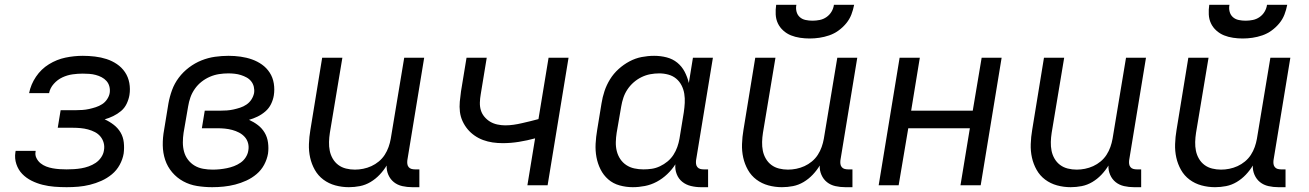

<svg xmlns="http://www.w3.org/2000/svg" viewBox="-20 -770 5440 798"><path d="M257 8Q231 8 206 6Q181 4 157 -2Q133 -8 111 -19Q89 -30 72.5 -47Q56 -64 48 -88Q40 -112 44 -137Q44 -138 44.5 -140Q45 -142 45 -143H128Q128 -143 128 -142Q128 -141 128 -140Q125 -126 131.5 -113Q138 -100 148.5 -91.5Q159 -83 172 -78Q185 -73 199 -70.5Q213 -68 227.5 -67Q242 -66 257 -66Q272 -66 287.5 -67Q303 -68 318 -70.5Q333 -73 348.5 -78.5Q364 -84 377.5 -93Q391 -102 400.5 -116Q410 -130 412 -145Q415 -161 411 -176Q407 -191 397.5 -202.5Q388 -214 374.5 -221Q361 -228 346 -232Q331 -236 315 -237.5Q299 -239 283 -239H220L232 -312H295Q309 -312 323 -313Q337 -314 350.5 -317Q364 -320 378 -324.5Q392 -329 404.5 -337Q417 -345 425.5 -358Q434 -371 436 -384Q438 -398 434.5 -411Q431 -424 422.5 -433.5Q414 -443 402.5 -449Q391 -455 378 -458.5Q365 -462 351 -463Q337 -464 324 -464Q303 -464 281.5 -461Q260 -458 239.5 -448.5Q219 -439 203.5 -421.5Q188 -404 184 -383H101Q108 -419 129.5 -451Q151 -483 183.5 -503Q216 -523 252 -530.5Q288 -538 324 -538Q349 -538 374.5 -535Q400 -532 423 -524.5Q446 -517 466 -503.5Q486 -490 499.5 -470Q513 -450 517.5 -425Q522 -400 518 -375Q515 -357 506.5 -339Q498 -321 483 -308.5Q468 -296 450.5 -287.5Q433 -279 415 -274Q435 -265 452.5 -251.5Q470 -238 481 -219.5Q492 -201 494.5 -178Q497 -155 494 -132Q490 -108 477.5 -85Q465 -62 445 -45.5Q425 -29 401.5 -18.5Q378 -8 353.5 -2Q329 4 305 6Q281 8 257 8Z M862 8Q830 8 799 3Q768 -2 741.5 -16.5Q715 -31 695.5 -54Q676 -77 666.5 -105.5Q657 -134 656.5 -166Q656 -198 662 -230L680 -340Q685 -368 695 -395.5Q705 -423 723 -447Q741 -471 765.5 -489.5Q790 -508 817.5 -519Q845 -530 873.5 -534Q902 -538 930 -538Q955 -538 980 -534.5Q1005 -531 1027.5 -523Q1050 -515 1069 -501.5Q1088 -488 1101 -468Q1114 -448 1118 -423Q1122 -398 1118 -373Q1115 -355 1106.5 -337.5Q1098 -320 1083 -307Q1068 -294 1050.5 -285.5Q1033 -277 1015 -272Q1015 -272 1015 -272Q1015 -272 1015 -272Q1035 -263 1052 -250Q1069 -237 1080 -218.5Q1091 -200 1094 -177Q1097 -154 1094 -132Q1090 -108 1078 -85.5Q1066 -63 1046.5 -46.5Q1027 -30 1004 -19.5Q981 -9 957.5 -3Q934 3 910 5.5Q886 8 862 8ZM864 -65Q879 -65 893.5 -66.5Q908 -68 923 -71Q938 -74 952.5 -79.5Q967 -85 980 -94Q993 -103 1001.5 -116.5Q1010 -130 1012 -144Q1015 -160 1011 -175Q1007 -190 997 -201Q987 -212 973.5 -219Q960 -226 945 -230Q930 -234 914.5 -235.5Q899 -237 883 -237H819L831 -310H895Q909 -310 923 -311Q937 -312 950.5 -315Q964 -318 978 -322.5Q992 -327 1004.5 -335.5Q1017 -344 1025 -356.5Q1033 -369 1036 -383Q1038 -396 1035 -409Q1032 -422 1024 -432Q1016 -442 1005 -448Q994 -454 981.5 -458Q969 -462 955.5 -463.5Q942 -465 929 -465Q910 -465 890.5 -462Q871 -459 852.5 -451Q834 -443 818 -430.5Q802 -418 790 -401Q778 -384 771.5 -365.5Q765 -347 762 -328L743 -218Q740 -198 740 -178Q740 -158 745 -139.5Q750 -121 761.5 -106Q773 -91 789 -81.5Q805 -72 824.5 -68.5Q844 -65 864 -65Z M1430 8Q1401 8 1373.5 0.5Q1346 -7 1324 -23.5Q1302 -40 1288.5 -64Q1275 -88 1269 -115Q1263 -142 1264 -171.5Q1265 -201 1270 -230L1319 -530H1403L1351 -218Q1348 -199 1347.5 -180Q1347 -161 1350.5 -143.5Q1354 -126 1363 -110.5Q1372 -95 1386 -84.5Q1400 -74 1418 -69.5Q1436 -65 1455 -65Q1472 -65 1489.5 -68.5Q1507 -72 1523.5 -79.5Q1540 -87 1554.5 -99Q1569 -111 1579 -126.5Q1589 -142 1595 -159Q1601 -176 1604 -193L1660 -530H1743L1673 -104Q1672 -96 1673 -88.5Q1674 -81 1678.5 -75.5Q1683 -70 1690 -68Q1697 -66 1705 -66H1723V8H1693Q1672 8 1652 3.5Q1632 -1 1617 -13Q1602 -25 1594 -43.5Q1586 -62 1587 -82Q1575 -62 1558 -44Q1541 -26 1520 -13.5Q1499 -1 1476 3.5Q1453 8 1430 8Z M2172 0 2204 -195Q2171 -186 2137 -180.5Q2103 -175 2070 -175Q2048 -175 2027.5 -178Q2007 -181 1988 -188Q1969 -195 1952.5 -206.5Q1936 -218 1923.5 -233Q1911 -248 1902.5 -266.5Q1894 -285 1891.5 -305.5Q1889 -326 1891 -347.5Q1893 -369 1896 -390L1919 -530H2003L1978 -378Q1975 -361 1974.5 -344Q1974 -327 1978.5 -312Q1983 -297 1993.5 -284.5Q2004 -272 2017.5 -264Q2031 -256 2047.5 -252.5Q2064 -249 2080 -249Q2097 -249 2114.5 -251.5Q2132 -254 2149 -258Q2166 -262 2183 -266Q2200 -270 2218 -275L2260 -530H2343L2256 0Z M2610 8Q2610 8 2610 8Q2610 8 2610 8Q2582 8 2555 0.5Q2528 -7 2508 -24.5Q2488 -42 2476 -66Q2464 -90 2459 -117Q2454 -144 2455.5 -172.5Q2457 -201 2462 -230L2480 -340Q2484 -366 2492.5 -391.5Q2501 -417 2515.5 -440.5Q2530 -464 2551 -483Q2572 -502 2596.5 -515Q2621 -528 2647 -533Q2673 -538 2699 -538Q2726 -538 2751 -531.5Q2776 -525 2795 -509.5Q2814 -494 2825.5 -472Q2837 -450 2843 -425L2860 -530H2943L2873 -104Q2872 -96 2873 -88.5Q2874 -81 2878.5 -75.5Q2883 -70 2890 -68Q2897 -66 2905 -66H2923V8H2893Q2872 8 2851.5 3Q2831 -2 2815.5 -14.5Q2800 -27 2792.5 -46.5Q2785 -66 2787 -87Q2773 -65 2753 -46Q2733 -27 2709.5 -14.5Q2686 -2 2660.5 3Q2635 8 2610 8ZM2654 -66Q2672 -66 2689 -68.5Q2706 -71 2723 -79Q2740 -87 2754.5 -99Q2769 -111 2779 -126.5Q2789 -142 2795 -159Q2801 -176 2804 -193L2822 -303Q2825 -323 2826 -342.5Q2827 -362 2824 -380.5Q2821 -399 2812.5 -415.5Q2804 -432 2790 -443.5Q2776 -455 2757.5 -460Q2739 -465 2720 -465Q2701 -465 2682.5 -461.5Q2664 -458 2646.5 -449.5Q2629 -441 2614 -428Q2599 -415 2588 -398.5Q2577 -382 2571 -364Q2565 -346 2562 -328L2543 -218Q2540 -199 2539.5 -179.5Q2539 -160 2543.5 -142Q2548 -124 2558 -109Q2568 -94 2583 -84Q2598 -74 2616.5 -70Q2635 -66 2654 -66Z M3230 8Q3201 8 3173.5 0.5Q3146 -7 3124 -23.5Q3102 -40 3088.5 -64Q3075 -88 3069 -115Q3063 -142 3064 -171.5Q3065 -201 3070 -230L3119 -530H3203L3151 -218Q3148 -199 3147.5 -180Q3147 -161 3150.5 -143.5Q3154 -126 3163 -110.5Q3172 -95 3186 -84.5Q3200 -74 3218 -69.5Q3236 -65 3255 -65Q3272 -65 3289.5 -68.5Q3307 -72 3323.5 -79.5Q3340 -87 3354.5 -99Q3369 -111 3379 -126.5Q3389 -142 3395 -159Q3401 -176 3404 -193L3460 -530H3543L3473 -104Q3472 -96 3473 -88.5Q3474 -81 3478.5 -75.5Q3483 -70 3490 -68Q3497 -66 3505 -66H3523V8H3493Q3472 8 3452 3.5Q3432 -1 3417 -13Q3402 -25 3394 -43.5Q3386 -62 3387 -82Q3375 -62 3358 -44Q3341 -26 3320 -13.5Q3299 -1 3276 3.5Q3253 8 3230 8ZM3345 -610Q3325 -610 3305 -613Q3285 -616 3267.5 -623Q3250 -630 3235.5 -643Q3221 -656 3213 -673Q3205 -690 3204 -710Q3203 -730 3206 -750H3290Q3287 -736 3290.5 -722Q3294 -708 3304 -699Q3314 -690 3328 -687Q3342 -684 3357 -684Q3372 -684 3387 -687Q3402 -690 3415 -699Q3428 -708 3436 -721.5Q3444 -735 3446 -750H3530Q3526 -729 3518.5 -709.5Q3511 -690 3497 -673Q3483 -656 3465 -643Q3447 -630 3426.5 -623Q3406 -616 3385.5 -613Q3365 -610 3345 -610Z M3632 0 3719 -530H3803L3767 -310H4023L4060 -530H4143L4056 0H3972L4011 -237H3755L3715 0Z M4430 8Q4401 8 4373.5 0.5Q4346 -7 4324 -23.5Q4302 -40 4288.5 -64Q4275 -88 4269 -115Q4263 -142 4264 -171.5Q4265 -201 4270 -230L4319 -530H4403L4351 -218Q4348 -199 4347.5 -180Q4347 -161 4350.5 -143.5Q4354 -126 4363 -110.5Q4372 -95 4386 -84.5Q4400 -74 4418 -69.5Q4436 -65 4455 -65Q4472 -65 4489.5 -68.5Q4507 -72 4523.5 -79.5Q4540 -87 4554.5 -99Q4569 -111 4579 -126.5Q4589 -142 4595 -159Q4601 -176 4604 -193L4660 -530H4743L4673 -104Q4672 -96 4673 -88.5Q4674 -81 4678.5 -75.5Q4683 -70 4690 -68Q4697 -66 4705 -66H4723V8H4693Q4672 8 4652 3.5Q4632 -1 4617 -13Q4602 -25 4594 -43.5Q4586 -62 4587 -82Q4575 -62 4558 -44Q4541 -26 4520 -13.5Q4499 -1 4476 3.5Q4453 8 4430 8Z M5030 8Q5001 8 4973.5 0.5Q4946 -7 4924 -23.5Q4902 -40 4888.5 -64Q4875 -88 4869 -115Q4863 -142 4864 -171.5Q4865 -201 4870 -230L4919 -530H5003L4951 -218Q4948 -199 4947.5 -180Q4947 -161 4950.5 -143.5Q4954 -126 4963 -110.5Q4972 -95 4986 -84.5Q5000 -74 5018 -69.5Q5036 -65 5055 -65Q5072 -65 5089.5 -68.5Q5107 -72 5123.5 -79.5Q5140 -87 5154.5 -99Q5169 -111 5179 -126.5Q5189 -142 5195 -159Q5201 -176 5204 -193L5260 -530H5343L5273 -104Q5272 -96 5273 -88.5Q5274 -81 5278.5 -75.5Q5283 -70 5290 -68Q5297 -66 5305 -66H5323V8H5293Q5272 8 5252 3.5Q5232 -1 5217 -13Q5202 -25 5194 -43.5Q5186 -62 5187 -82Q5175 -62 5158 -44Q5141 -26 5120 -13.5Q5099 -1 5076 3.5Q5053 8 5030 8ZM5145 -610Q5125 -610 5105 -613Q5085 -616 5067.5 -623Q5050 -630 5035.5 -643Q5021 -656 5013 -673Q5005 -690 5004 -710Q5003 -730 5006 -750H5090Q5087 -736 5090.5 -722Q5094 -708 5104 -699Q5114 -690 5128 -687Q5142 -684 5157 -684Q5172 -684 5187 -687Q5202 -690 5215 -699Q5228 -708 5236 -721.5Q5244 -735 5246 -750H5330Q5326 -729 5318.5 -709.5Q5311 -690 5297 -673Q5283 -656 5265 -643Q5247 -630 5226.5 -623Q5206 -616 5185.5 -613Q5165 -610 5145 -610Z"/></svg>

Font: Iosevka Curly Extended
Style: Italic
Weight: 400
Width: 7
Italic angle: -9°
Monospace: yes
Designer: Belleve Invis
Foundry: Belleve Invis
Version: Version 11.1.0; ttfautohint (v1.8.3)